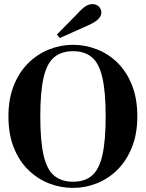

<svg xmlns="http://www.w3.org/2000/svg" viewBox="-20 -897 709 934"><path d="M335 17Q274 17 218 -5Q162 -27 117.5 -70.5Q73 -114 47 -179Q21 -244 21 -331Q21 -416 47 -481Q73 -546 117.5 -590Q162 -634 218.5 -656.5Q275 -679 335 -679Q395 -679 451.5 -657Q508 -635 552 -591.5Q596 -548 622 -483Q648 -418 648 -331Q648 -246 622 -181Q596 -116 552 -72Q508 -28 452 -5.5Q396 17 335 17ZM335 -13Q392 -13 427 -42.5Q462 -72 478 -142Q494 -212 494 -331Q494 -450 478 -519.5Q462 -589 427 -618.5Q392 -648 335 -648Q279 -648 243.5 -618.5Q208 -589 192 -519.5Q176 -450 176 -331Q176 -212 192 -142Q208 -72 243.5 -42.5Q279 -13 335 -13ZM257 -729Q283 -755 309 -782Q335 -809 360 -834Q384 -860 399.5 -868.5Q415 -877 430 -877Q449 -877 461 -865Q473 -853 473 -836Q473 -820 459.5 -805.5Q446 -791 414 -776Q377 -760 342.5 -744Q308 -728 271 -712Z"/></svg>

Font: DeepMind Serif Text
Style: Regular
Weight: 400
Designer: Frank Grießhammer / Modifications: Colophon Foundry
Foundry: Colophon Foundry
Version: Version 5.003; ttfautohint (v1.8.2)